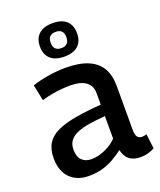

<svg xmlns="http://www.w3.org/2000/svg" viewBox="-146 -877 817 978"><g transform="rotate(-20 263.0 -387.5)"><path d="M27 -135Q27 -184 46.5 -215.5Q66 -247 106 -265.5Q146 -284 206 -294.5Q266 -305 346 -311V-373Q346 -414 317 -435Q288 -456 233 -456Q213 -456 187.5 -454Q162 -452 134 -447Q106 -442 77 -433L59 -520Q102 -534 150 -541.5Q198 -549 240 -549Q313 -549 360.5 -529.5Q408 -510 431.5 -471Q455 -432 455 -374V-136Q455 -106 464 -95.5Q473 -85 487 -85Q492 -85 499 -86Q506 -87 513 -90L523 -10Q507 -1 488 4.5Q469 10 447 10Q409 10 386.5 -7.5Q364 -25 356 -61Q331 -42 302.5 -25.5Q274 -9 240.5 0.5Q207 10 167 10Q135 10 109.5 0.5Q84 -9 65.5 -27.5Q47 -46 37 -73Q27 -100 27 -135ZM137 -143Q137 -104 156 -85Q175 -66 207 -66Q231 -66 256 -73.5Q281 -81 304.5 -94.5Q328 -108 346 -127V-249Q297 -245 259 -239Q221 -233 193.5 -221.5Q166 -210 151.5 -191Q137 -172 137 -143ZM257 -604Q208 -604 182 -627.5Q156 -651 156 -694Q156 -738 182 -761.5Q208 -785 257 -785Q306 -785 331.5 -761.5Q357 -738 357 -694Q357 -651 331.5 -627.5Q306 -604 257 -604ZM257 -650Q299 -650 299 -694Q299 -738 257 -738Q214 -738 214 -694Q214 -650 257 -650Z"/></g></svg>

Font: Georama ExtraCondensed Thin Medium
Style: Regular
Weight: 500
Version: Version 1.001